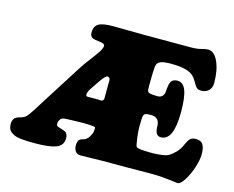

<svg xmlns="http://www.w3.org/2000/svg" viewBox="-103 -879 1285 1053"><g transform="rotate(15 539.0 -352.5)"><path d="M557.1 11.7Q535.6 11.7 493.7 12.9Q451.7 14.2 430.7 14.2Q409.7 14.2 400.1 0.5Q390.6 -13.2 390.6 -32.2Q390.6 -51.3 397.2 -61.3Q403.8 -71.3 419.9 -74.7Q439.9 -79.1 453.1 -100.1Q465.3 -120.1 466.3 -132.3Q467.8 -144 467.8 -147.9Q467.8 -149.9 467.5 -151.1Q467.3 -152.3 467 -153.3Q466.8 -154.3 466.1 -155.3Q465.3 -156.2 464.8 -156.5Q464.4 -156.7 462.9 -157.2Q461.4 -157.7 460.9 -157.7Q460.4 -157.7 458 -158.2Q455.6 -158.7 455.1 -158.7Q433.6 -161.6 393.6 -161.6Q375 -161.6 349.1 -160.4Q323.2 -159.2 311.5 -159.2Q288.1 -159.2 278.6 -154.1Q269 -148.9 264.6 -136.7L263.2 -132.3Q261.2 -127.4 261.2 -120.1Q261.2 -109.9 270.5 -105.5Q273.4 -104.5 291.5 -98.9Q309.6 -93.3 315.4 -89.4Q329.1 -79.6 329.1 -55.7Q329.1 -14.6 290.3 0Q251.5 14.6 171.4 14.6Q144 14.6 126.2 13.9Q108.4 13.2 88.6 11Q68.8 8.8 56.9 3.9Q44.9 -1 34.7 -8.3Q24.4 -15.6 19.8 -27.3Q15.1 -39.1 15.1 -54.7Q15.1 -82.5 34.7 -94.2Q38.1 -96.7 59.1 -102.8Q80.1 -108.9 89.8 -119.6Q96.2 -126.5 105 -138.9Q113.8 -151.4 121.1 -162.8Q128.4 -174.3 142.8 -197.5Q157.2 -220.7 167 -235.8L298.3 -442.9Q316.9 -472.2 344.7 -508.5Q372.6 -544.9 385.7 -565.4Q398.9 -585.9 398.9 -600.1Q398.9 -610.8 377 -614.3Q371.1 -615.2 360.4 -616.7Q349.6 -618.2 341.8 -619.6Q334 -621.1 328.6 -623.5Q313.5 -631.3 313.5 -653.3Q313.5 -688.5 336.9 -702.6Q360.4 -716.8 419.4 -716.8Q437 -716.8 510.7 -715.8Q584.5 -714.8 599.6 -714.8H856.9Q896.5 -714.8 918.9 -721.4Q941.4 -728 956.5 -728Q991.2 -728 1013.2 -679.7Q1035.2 -631.3 1035.2 -559.1Q1035.2 -531.7 1019 -515.9Q1002.9 -500 977.1 -500Q959 -500 950.7 -507.8Q942.4 -515.6 926.8 -543.5Q915 -563.5 899.4 -575Q883.8 -586.4 856.9 -592.8Q827.6 -600.1 779.3 -600.1Q736.8 -600.1 720.2 -592.3Q703.6 -584.5 699.7 -571.3Q694.3 -554.2 694.3 -449.2Q694.3 -435.1 694.8 -429.4Q695.3 -423.8 698.5 -419.2Q701.7 -414.6 708.5 -412.6Q723.1 -408.7 753.9 -408.7Q770 -408.7 779.8 -418.2Q789.6 -427.7 790.5 -442.4Q792.5 -466.8 795.9 -485.4Q802.7 -519.5 837.9 -519.5Q870.6 -519.5 885.7 -480.7Q900.9 -441.9 900.9 -357.9Q900.9 -195.8 829.1 -195.8Q795.4 -195.8 795.4 -248.5Q795.4 -300.3 744.6 -300.3Q724.1 -300.3 716.1 -297.4Q708 -294.4 704.6 -285.2Q700.7 -274.4 700.7 -223.1Q700.7 -180.7 711.4 -122.1Q712.9 -113.3 716.1 -109.9Q719.2 -106.4 729 -104.5Q750.5 -100.1 799.3 -100.1Q847.7 -100.1 881.8 -107.9Q896.5 -111.3 916 -127Q935.5 -142.6 949.2 -161.6Q956.5 -172.4 966.8 -195.3Q977.1 -218.3 987.3 -227.5Q997.6 -236.8 1018.1 -236.8Q1048.3 -236.8 1059.3 -217.8Q1070.3 -198.7 1070.3 -164.6Q1070.3 -132.3 1055.7 -87.4Q1041 -42.5 1020 -9.8Q999 22.9 982.9 22.9Q977.5 22.9 929.7 16.8Q881.8 10.7 841.8 10.7Q810.5 10.7 757.6 11.2Q704.6 11.7 685.5 11.7ZM475.6 -320.8V-356.9Q476.1 -370.1 476.1 -424.8Q476.1 -442.4 460 -442.4Q449.7 -442.4 423.8 -404.8L386.2 -349.1Q374.5 -330.6 374.5 -315.4Q374.5 -306.6 386.2 -306.6Q387.7 -306.6 393.1 -306.6Q398.4 -306.6 409.2 -306.9Q419.9 -307.1 434.6 -307.1Q444.8 -307.1 452.4 -306.4Q460 -305.7 461.4 -305.7Q466.8 -305.7 471.2 -310.8Q475.6 -315.9 475.6 -320.8Z"/></g></svg>

Font: Cooper* Black
Style: Regular
Weight: 900
Designer: Owen Earl
Foundry: indestructible type*
Version: Version 0.001